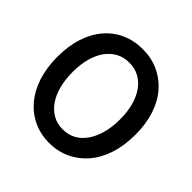

<svg xmlns="http://www.w3.org/2000/svg" viewBox="-182 -842 1027 1027"><g transform="rotate(45 332.0 -328.5)"><path d="M331.5 26.9Q266.1 26.9 211.9 1.2Q157.7 -24.4 118.7 -71Q79.6 -117.7 58.3 -183.6Q37.1 -249.5 37.1 -331.1Q37.1 -412.6 58.3 -477.5Q79.6 -542.5 118.9 -588.4Q158.2 -634.3 212.4 -658.4Q266.6 -682.6 331.5 -682.6Q397 -682.6 451.2 -658Q505.4 -633.3 545.2 -587.4Q585 -541.5 606.2 -476.6Q627.4 -411.6 627.4 -331.1Q627.4 -249.5 606.2 -183.6Q585 -117.7 545.4 -71Q505.9 -24.4 451.4 1.2Q397 26.9 331.5 26.9ZM331.5 -75.7Q372.1 -75.7 404.5 -93Q437 -110.4 460.7 -143.3Q484.4 -176.3 497.8 -223.6Q511.2 -271 511.2 -331.1Q511.2 -390.1 497.8 -436.8Q484.4 -483.4 460.7 -515.1Q437 -546.9 404.8 -563.7Q372.6 -580.6 331.5 -580.6Q291 -580.6 258.8 -563.7Q226.6 -546.9 202.6 -515.1Q178.7 -483.4 165.5 -436.8Q152.3 -390.1 152.3 -331.1Q152.3 -271 165.5 -223.6Q178.7 -176.3 202.6 -143.3Q226.6 -110.4 259 -93Q291.5 -75.7 331.5 -75.7Z"/></g></svg>

Font: Pyidaungsu
Style: Bold
Weight: 700
Designer: Sun Tun
Foundry: MCF
Version: Version 2.005 July 4, 2018; ttfautohint (v1.8.1)